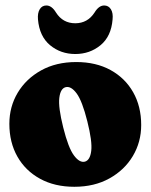

<svg xmlns="http://www.w3.org/2000/svg" viewBox="-20 -690 564 718"><path d="M265 -458Q339 -458 393.5 -428Q448 -398 478 -345Q508 -292 508 -222.5Q508 -159 476.8 -106.5Q445.5 -54 389.2 -22.8Q333 8.5 258 8.5Q184.5 8.5 129.8 -21.5Q75 -51.5 45 -104.5Q15 -157.5 15 -227Q15 -291 46.2 -343.2Q77.5 -395.5 133.8 -426.8Q190 -458 265 -458ZM297.5 -85.5Q317 -91 321.2 -126Q325.5 -161 306.5 -236.5Q287.5 -312.5 266.5 -340.8Q245.5 -369 225.5 -364Q206 -359 201.8 -324Q197.5 -289 216.5 -213Q235.5 -137 256.5 -108.8Q277.5 -80.5 297.5 -85.5ZM261.5 -603Q307.5 -603 333.5 -643Q349.5 -669.5 369.5 -669.5Q386 -669.5 394.8 -655.2Q403.5 -641 401 -617.5Q396 -554 356 -521Q316 -488 261.5 -488Q207 -488 167.2 -521Q127.5 -554 122 -617.5Q120 -641 128.5 -655.2Q137 -669.5 153.5 -669.5Q173.5 -669.5 189.5 -643Q215 -603 261.5 -603Z"/></svg>

Font: Fraunces 144pt SuperSoft Black
Style: Regular
Weight: 900
Version: Version 1.000;[b76b70a41]